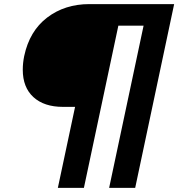

<svg xmlns="http://www.w3.org/2000/svg" viewBox="-20 -782 869 936"><path d="M346 -261H287Q195 -261 143 -308.5Q91 -356 91 -442Q91 -475 98 -509Q124 -631 210 -696.5Q296 -762 416 -762H829L639 134H512L680 -657H557L389 134H262Z"/></svg>

Font: Prompt Medium
Style: Italic
Weight: 500
Italic angle: -12°
Designer: Katatrad Team
Foundry: CadsonDemak
Version: Version 1.001